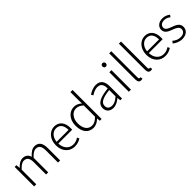

<svg xmlns="http://www.w3.org/2000/svg" viewBox="326 -2251 3720 3720"><g transform="rotate(-45 2186.5 -391.0)"><path d="M100 0H158V-399C214 -463 265 -495 312 -495C391 -495 427 -443 427 -333V0H485V-399C542 -463 591 -495 639 -495C717 -495 754 -443 754 -333V0H812V-341C812 -478 759 -547 653 -547C590 -547 532 -505 472 -439C453 -505 410 -547 325 -547C264 -547 205 -505 157 -452H155L148 -534H100Z M1209 13C1285 13 1335 -12 1378 -39L1355 -82C1315 -54 1271 -36 1214 -36C1099 -36 1022 -127 1019 -256H1397C1399 -270 1400 -285 1400 -299C1400 -455 1323 -547 1194 -547C1074 -547 960 -440 960 -266C960 -91 1071 13 1209 13ZM1019 -303C1030 -425 1108 -497 1194 -497C1288 -497 1346 -432 1346 -303Z M1719 13C1789 13 1847 -24 1891 -68H1893L1899 0H1948V-795H1889V-579L1892 -482C1841 -523 1798 -547 1734 -547C1608 -547 1498 -438 1498 -266C1498 -86 1585 13 1719 13ZM1729 -38C1621 -38 1560 -128 1560 -266C1560 -397 1638 -496 1739 -496C1790 -496 1836 -478 1889 -430V-122C1836 -67 1786 -38 1729 -38Z M2265 13C2334 13 2397 -24 2450 -68H2454L2460 0H2508V-338C2508 -456 2463 -547 2335 -547C2249 -547 2175 -505 2135 -478L2160 -435C2198 -462 2258 -496 2328 -496C2429 -496 2451 -414 2449 -335C2215 -309 2110 -252 2110 -135C2110 -35 2179 13 2265 13ZM2277 -37C2217 -37 2168 -64 2168 -138C2168 -219 2239 -269 2449 -292V-119C2387 -65 2336 -37 2277 -37Z M2694 0H2752V-534H2694ZM2724 -658C2750 -658 2770 -676 2770 -707C2770 -735 2750 -754 2724 -754C2697 -754 2678 -735 2678 -707C2678 -676 2697 -658 2724 -658Z M3022 13C3041 13 3051 10 3061 7L3052 -40C3041 -38 3037 -38 3033 -38C3019 -38 3009 -49 3009 -73V-795H2951V-79C2951 -17 2974 13 3022 13Z M3288 13C3307 13 3317 10 3327 7L3318 -40C3307 -38 3303 -38 3299 -38C3285 -38 3275 -49 3275 -73V-795H3217V-79C3217 -17 3240 13 3288 13Z M3688 13C3764 13 3814 -12 3857 -39L3834 -82C3794 -54 3750 -36 3693 -36C3578 -36 3501 -127 3498 -256H3876C3878 -270 3879 -285 3879 -299C3879 -455 3802 -547 3673 -547C3553 -547 3439 -440 3439 -266C3439 -91 3550 13 3688 13ZM3498 -303C3509 -425 3587 -497 3673 -497C3767 -497 3825 -432 3825 -303Z M4152 13C4270 13 4334 -57 4334 -139C4334 -242 4245 -271 4163 -302C4101 -325 4043 -348 4043 -406C4043 -454 4080 -498 4159 -498C4211 -498 4249 -477 4285 -450L4315 -490C4276 -523 4219 -547 4160 -547C4047 -547 3985 -481 3985 -403C3985 -311 4070 -279 4148 -250C4209 -228 4277 -199 4277 -136C4277 -81 4236 -36 4154 -36C4082 -36 4033 -64 3988 -102L3956 -60C4005 -20 4074 13 4152 13Z"/></g></svg>

Font: Noto Sans HK Light
Style: Regular
Weight: 300
Designer: Ryoko NISHIZUKA 西塚涼子 (kana, bopomofo & ideographs); Paul D. Hunt (Latin, Greek & Cyrillic); Sandoll Communications 산돌커뮤니
Foundry: Adobe
Version: Version 2.004;hotconv 1.0.118;makeotfexe 2.5.65603